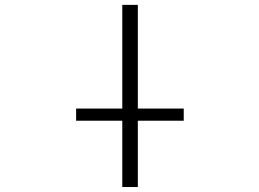

<svg xmlns="http://www.w3.org/2000/svg" viewBox="-20 -751 1040 772"><path d="M286.1 -265.6V-314.5H471.7V-731.4H534.2V-314.5H718.8V-265.6H534.2V1H471.7V-265.6Z"/></svg>

Font: Gen Shin Gothic Monospace Light
Style: Regular
Weight: 300
Designer: [Source Han Sans]
Ryoko NISHIZUKA  (kana & ideographs); Paul D. Hunt (Latin, Greek & Cyrillic); Wenlong ZHANG  (bopomofo
Version: Version 1.002.20150607